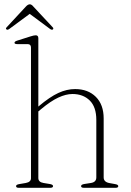

<svg xmlns="http://www.w3.org/2000/svg" viewBox="-20 -894 624 914"><path d="M162.5 -712V-386.5L164 -388Q217.5 -433 257.8 -451.5Q298 -470 337.5 -470Q399 -470 436.2 -433Q473.5 -396 473.5 -330V-49.5Q473.5 -27.5 501 -22.5L528.5 -17.5Q543 -15 543 -8Q543 0 530.5 0H379.5Q366 0 366 -8Q366 -15.5 381 -18L413 -23Q438.5 -27 438.5 -49.5V-323Q438.5 -385 407 -415.8Q375.5 -446.5 325 -446.5Q294 -446.5 257.5 -429.5Q221 -412.5 175 -374L162.5 -363.5V-46.5Q162.5 -27 187 -23L217 -18Q232.5 -15.5 232.5 -8Q232.5 0 219 0H69Q56.5 0 56.5 -8Q56.5 -15 71 -17.5L103 -23Q127.5 -27.5 127.5 -46V-667.5Q127.5 -684 111.5 -684H62.5Q49 -684 49 -690.5Q49 -696.5 61.5 -700.5L124.5 -720.5Q141.5 -726 150 -726Q162.5 -726 162.5 -712ZM231 -753.5Q226.5 -750.5 218.5 -756L121.5 -828L24 -756Q16 -750.5 11.5 -753.5Q5 -757.5 12 -764.5L102 -861.5Q112.5 -873.5 122 -873.5Q130.5 -873.5 140 -861.5L230.5 -764.5Q237 -757.5 231 -753.5Z"/></svg>

Font: Fraunces 9pt S000 Thin
Style: Regular
Weight: 100
Version: Version 1.000; ttfautohint (v1.8.3)